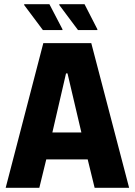

<svg xmlns="http://www.w3.org/2000/svg" viewBox="-20 -893 640 913"><path d="M7 0 186 -688H414L594 0H430L397 -135H200L167 0ZM229 -263H367L301 -544H294ZM277 -750H184L95 -869V-873H215L277 -754ZM443 -750H351L262 -869V-873H382L443 -754Z"/></svg>

Font: Saira Semi Condensed
Style: Bold
Weight: 700
Width: 4
Designer: Hector Gatti with collaboration of the Omnibus-Type team
Foundry: Omnibus-Type
Version: Version 1.001; ttfautohint (v1.8)